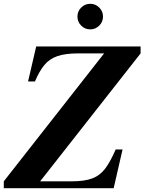

<svg xmlns="http://www.w3.org/2000/svg" viewBox="-72 -996 764 1016"><path d="M337.8 -908.4Q337.8 -936.1 357.6 -956Q377.5 -975.9 405.6 -975.9Q433.4 -975.9 453.2 -956Q473.1 -936.1 473.1 -908.4Q473.1 -880.2 453.2 -860.4Q433.4 -840.5 405.6 -840.5Q377.5 -840.5 357.6 -860.4Q337.8 -880.2 337.8 -908.4ZM479 -713.5H341.5Q273.5 -713.5 231.2 -698.8Q189 -684 162.2 -651.2Q135.5 -618.5 113 -565H76.5L119.5 -750H672V-713.5L140.5 -36.5H308Q376 -36.5 417 -52.2Q458 -68 485.5 -105Q513 -142 540 -205H576.5L529.5 0H-52V-36.5Z"/></svg>

Font: Bodoni* 06pt
Style: Bold Italic
Weight: 700
Italic angle: -13°
Version: Version 2.3